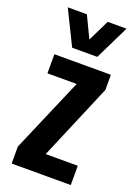

<svg xmlns="http://www.w3.org/2000/svg" viewBox="-154 -882 679 946"><g transform="rotate(20 185.0 -409.0)"><path d="M119.1 -638.2 30.8 -817.9H130.9L185.1 -705.1L240.2 -817.9H338.9L251 -638.2ZM34.2 0V-88.9L201.2 -478H47.9V-578.1H344.2V-499L175.8 -101.1H344.2V0Z"/></g></svg>

Font: Oswald Medium
Style: Regular
Weight: 500
Designer: Vernon Adams
Foundry: Vernon Adams
Version: Version 4.103